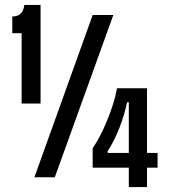

<svg xmlns="http://www.w3.org/2000/svg" viewBox="-20 -721 694 781"><path d="M68 -300V-586H30V-654Q52 -654 64 -665.5Q76 -677 79 -701H145V-300ZM120 0 357 -660H441L203 0ZM357 -39V-118Q381 -154 400.5 -196Q420 -238 434.5 -281Q449 -324 456 -362H578V40H504V-305H497Q486 -253 465.5 -200.5Q445 -148 418 -106V-99H621V-39Z"/></svg>

Font: Bricolage Grotesque Condensed
Style: Regular
Weight: 400
Width: 3
Designer: Mathieu Triay
Foundry: Atelier Triay
Version: Version 1.000;gftools[0.9.30]